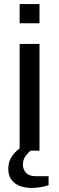

<svg xmlns="http://www.w3.org/2000/svg" viewBox="-20 -744 291 948"><path d="M77 -629V-724H175V-629ZM77 0V-527H175V0ZM134 184Q107 184 80.5 175Q54 166 37.5 145Q21 124 21 90Q21 56 36.5 31.5Q52 7 78 -12H141V-7Q124 4 108.5 23.5Q93 43 93 69Q93 92 108.5 109Q124 126 157 126H220V170Q203 177 178 180.5Q153 184 134 184Z"/></svg>

Font: Archivo Expanded
Style: Regular
Weight: 400
Width: 7
Designer: Hector Gatti
Foundry: Omnibus-Type
Version: Version 2.001